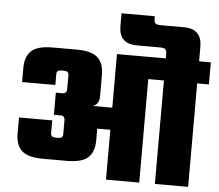

<svg xmlns="http://www.w3.org/2000/svg" viewBox="-57 -915 1114 978"><g transform="rotate(5 500.0 -425.5)"><path d="M1000 -642V-529H940V0H770V-529H690V0H520V-255H453V-195Q453 -137 422 -107.5Q391 -78 313 -78H191Q113 -78 82 -107.5Q51 -137 51 -195V-277H221V-211Q221 -191 244 -191H260Q283 -191 283 -211V-282Q283 -306 260 -306H227V-419H260Q283 -419 283 -443V-514Q283 -534 260 -534H244Q221 -534 221 -514V-458H51V-530Q51 -588 82 -617.5Q113 -647 191 -647H313Q391 -647 422 -617.5Q453 -588 453 -530V-421Q453 -379 420 -368H520V-642H770V-659Q770 -682 763 -688.5Q756 -695 734 -695H617Q525 -695 525 -787V-851H695V-844Q695 -821 702 -814.5Q709 -808 732 -808H848Q940 -808 940 -716V-642Z"/></g></svg>

Font: Teko
Style: Bold
Weight: 700
Designer: Manushi Parikh, Jonny Pinhorn
Foundry: Indian Type Foundry
Version: Version 1.106;PS 1.0;hotconv 1.0.78;makeotf.lib2.5.61930; tt